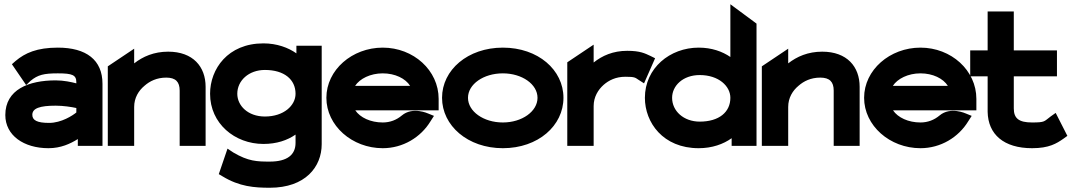

<svg xmlns="http://www.w3.org/2000/svg" viewBox="-20 -686 5040 903"><path d="M5 -145C5 -49 92 11 208 11C266 11 311 -10 346 -32V0H462V-292C462 -404 386 -462 252 -462C154 -462 98 -437 53 -399L36 -384L103 -286L124 -306C158 -334 186 -341 252 -341C321 -341 339 -333 339 -299V-294C316 -300 280 -308 242 -308C115 -308 5 -265 5 -145ZM132 -146C132 -177 168 -189 242 -189C278 -189 316 -183 339 -178V-157C322 -143 269 -108 211 -108C155 -108 132 -120 132 -146Z M487 0H611V-183C611 -226 632 -260 660 -283C684 -304 717 -321 762 -321C806 -321 825 -301 825 -260V0H947V-278C947 -372 888 -443 771 -443C704 -443 652 -420 611 -388V-457L487 -374Z M968 -245C968 -105 1084 -9 1219 -9C1281 -9 1331 -26 1370 -53V-14C1370 42 1331 74 1249 74C1189 74 1148 73 1077 31L1050 13L1009 133L1026 143C1106 192 1177 197 1249 197C1416 197 1493 99 1493 -8V-471H1374V-435C1336 -462 1282 -482 1219 -482C1051 -482 968 -361 968 -245ZM1096 -245C1096 -307 1150 -357 1226 -357C1317 -357 1370 -312 1370 -245C1370 -190 1315 -138 1226 -138C1146 -138 1096 -189 1096 -245Z M1515 -226C1515 -95 1636 11 1780 11C1875 11 1959 -40 2005 -116L2021 -141L1994 -152C1994 -152 1921 -186 1870 -143C1845 -122 1815 -110 1780 -110C1723 -110 1674 -133 1651 -167H2043V-221C2043 -355 1925 -462 1780 -462C1636 -462 1515 -357 1515 -226ZM1650 -282C1672 -316 1722 -341 1780 -341C1838 -341 1887 -317 1909 -282Z M2059 -226C2059 -95 2180 11 2345 11C2511 11 2630 -95 2630 -226C2630 -357 2511 -462 2345 -462C2180 -462 2059 -357 2059 -226ZM2181 -226C2181 -290 2254 -341 2345 -341C2435 -341 2508 -290 2508 -226C2508 -162 2435 -110 2345 -110C2254 -110 2181 -162 2181 -226Z M2648 0H2772V-187C2772 -230 2793 -264 2819 -287C2843 -308 2876 -325 2921 -325C2967 -325 2967 -321 2984 -310L3009 -294L3061 -412L3039 -423C3013 -435 2991 -447 2930 -447C2863 -447 2812 -424 2772 -392V-476L2648 -393Z M3013 -226C3013 -110 3098 11 3266 11C3329 11 3382 -8 3421 -36V0H3538V-575L3415 -666V-418C3377 -444 3327 -462 3266 -462C3131 -462 3013 -366 3013 -226ZM3141 -226C3141 -282 3191 -333 3271 -333C3360 -333 3415 -281 3415 -226C3415 -159 3362 -114 3271 -114C3195 -114 3141 -164 3141 -226Z M3563 0H3687V-183C3687 -226 3708 -260 3736 -283C3760 -304 3793 -321 3838 -321C3882 -321 3901 -301 3901 -260V0H4023V-278C4023 -372 3964 -443 3847 -443C3780 -443 3728 -420 3687 -388V-457L3563 -374Z M4044 -226C4044 -95 4165 11 4309 11C4404 11 4488 -40 4534 -116L4550 -141L4523 -152C4523 -152 4450 -186 4399 -143C4374 -122 4344 -110 4309 -110C4252 -110 4203 -133 4180 -167H4572V-221C4572 -355 4454 -462 4309 -462C4165 -462 4044 -357 4044 -226ZM4179 -282C4201 -316 4251 -341 4309 -341C4367 -341 4416 -317 4438 -282Z M4543 -327H4625V-160C4627 -54 4701 11 4834 11C4914 11 4949 -11 4982 -34L5000 -47L4945 -155L4921 -138C4890 -115 4896 -110 4834 -110C4772 -110 4748 -129 4748 -176V-327H4951V-449H4748V-632H4625V-449H4543Z"/></svg>

Font: Charger Pro
Style: UltraExt
Weight: 900
Designer: Jasper
Foundry: Cannot Into Space Fonts
Version: Version 1.09